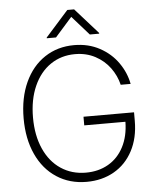

<svg xmlns="http://www.w3.org/2000/svg" viewBox="-60 -955 821 1016"><g transform="rotate(-5 350.5 -447.5)"><path d="M355.5 -668.9Q282.7 -668.9 226.1 -630.6Q169.4 -592.3 137.5 -520.8Q105.5 -449.2 105.5 -353.5Q105.5 -258.3 137.5 -187Q169.4 -115.7 227.1 -77.4Q284.7 -39.1 359.4 -39.1Q426.8 -39.1 478.8 -69.1Q530.8 -99.1 560.3 -155.8Q589.8 -212.4 590.8 -289.1H372.1V-335H640.6V-290Q640.6 -199.2 604.7 -131.1Q568.8 -63 504.9 -26.6Q440.9 9.8 359.4 9.8Q269 9.8 200.2 -35.2Q131.3 -80.1 93.5 -162.4Q55.7 -244.6 55.7 -353.5Q55.7 -462.4 93.5 -544.7Q131.3 -627 199.2 -671.9Q267.1 -716.8 355.5 -716.8Q431.2 -716.8 491 -684.3Q550.8 -651.9 587.6 -599.1Q624.5 -546.4 635.7 -486.3H583Q571.3 -535.2 541 -576.7Q510.7 -618.2 463.1 -643.6Q415.5 -668.9 355.5 -668.9ZM353.5 -867.2 263.7 -765.6H214.8V-769.5L335.9 -905.3H372.1L493.2 -769.5V-765.6H443.4Z"/></g></svg>

Font: Pretendard ExtraLight
Style: Regular
Weight: 200
Designer: Base glyphs from Inter by Rasmus Andersson; Hangeul glyphs from Noto Sans CJK(Source Han Sans) by Jang Soo-young and Kan
Foundry: Kil Hyung-jin
Version: Version 1.309